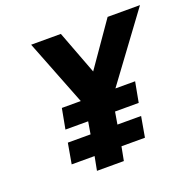

<svg xmlns="http://www.w3.org/2000/svg" viewBox="-124 -826 960 953"><g transform="rotate(-20 356.0 -350.0)"><path d="M230 0 244 -73H123L142 -181H262L273 -246H153L173 -353H273L137 -700H294L381 -470L541 -700H712L456 -353H560L540 -246H415L404 -181H529L510 -73H386L372 0Z"/></g></svg>

Font: Overpass Black
Style: Italic
Weight: 900
Italic angle: -10°
Designer: Delve Withrington, Dave Bailey, Thomas Jockin
Foundry: Delve Fonts LLC
Version: Version 4.000